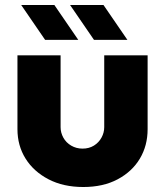

<svg xmlns="http://www.w3.org/2000/svg" viewBox="-20 -737 661 770"><path d="M314 13Q234 13 174.5 -18Q115 -49 82.5 -101Q50 -153 50 -219V-515H223V-227Q223 -205 234 -185Q245 -165 265.5 -153Q286 -141 311 -141Q337 -141 356.5 -153Q376 -165 387 -185Q398 -205 398 -227V-515H572V-219Q572 -153 541 -101Q510 -49 452 -18Q394 13 314 13ZM357 -577 261 -717H395L491 -577ZM161 -577 65 -717H198L294 -577Z"/></svg>

Font: MuseoModerno Thin ExtraBold
Style: Regular
Weight: 800
Version: Version 1.002